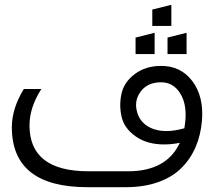

<svg xmlns="http://www.w3.org/2000/svg" viewBox="-20 -777 900 807"><path d="M80.1 -402.8H153.8Q104 -325.2 104 -250Q104 -57.1 352.1 -57.1H518.1Q680.2 -57.1 735.8 -176.8Q702.1 -169.9 669.9 -169.9Q598.1 -169.9 550 -203.9Q502 -237.8 491 -286.4Q480 -335 490.7 -383.5Q501.5 -432.1 546.9 -466.1Q592.3 -500 657.2 -500Q740.2 -500 788.3 -436.3Q836.4 -372.6 829.1 -272.9Q824.2 -210.4 802.5 -159.7Q780.8 -108.9 742.2 -70.6Q703.6 -32.2 644 -11.2Q584.5 9.8 507.8 9.8H348.1Q29.8 9.8 29.8 -242.2Q29.8 -320.8 80.1 -402.8ZM657.2 -431.2Q597.7 -431.2 568.8 -388.7Q543.9 -352.5 555.7 -308.1Q567.4 -261.7 612.8 -239.7Q641.6 -226.1 679.2 -226.1Q712.9 -226.1 754.9 -237.8Q758.8 -263.7 759.8 -278.8Q763.7 -345.7 734.9 -388.4Q706.1 -431.2 657.2 -431.2ZM684.1 -549.8V-619.1L764.2 -639.2V-549.8ZM549.8 -549.8V-619.1L629.9 -639.2V-549.8ZM620.1 -668V-736.8L700.2 -756.8V-668Z"/></svg>

Font: LT Superior
Style: Regular
Weight: 400
Designer: Daniel Lyons
Foundry: LyonsType
Version: Version 1.000